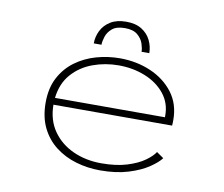

<svg xmlns="http://www.w3.org/2000/svg" viewBox="-77 -776 1029 882"><g transform="rotate(10 437.5 -335.0)"><path d="M442.5 11Q384 11 330.2 -4.8Q276.5 -20.5 234 -53Q191.5 -85.5 167 -135.2Q142.5 -185 142.5 -253Q142.5 -320 168.2 -369Q194 -418 237.2 -449.8Q280.5 -481.5 334.2 -496.8Q388 -512 444.5 -512Q521.5 -512 587.5 -483.8Q653.5 -455.5 693.8 -402.8Q734 -350 734 -275.5Q734 -270.5 733.8 -262.2Q733.5 -254 733 -249H179.5Q180 -177 215.8 -126.2Q251.5 -75.5 310.8 -48.8Q370 -22 442.5 -22Q511.5 -22 561.5 -37.5Q611.5 -53 642.5 -75.2Q673.5 -97.5 686 -117.5L719 -94.5Q703.5 -73.5 667 -48.8Q630.5 -24 574 -6.5Q517.5 11 442.5 11ZM444 -479Q381 -479 323.8 -458Q266.5 -437 227.8 -393.2Q189 -349.5 181 -281H694V-289.5Q694 -347.5 659.5 -390.2Q625 -433 568 -456Q511 -479 444 -479ZM443.5 -682.5Q487.5 -682.5 516 -664.5Q544.5 -646.5 558.2 -618Q572 -589.5 572 -558.5H536Q536 -574 528.8 -596.2Q521.5 -618.5 501.2 -635.5Q481 -652.5 442.5 -652.5Q403 -652.5 383 -635.5Q363 -618.5 356 -596.2Q349 -574 349 -558.5H313Q313 -589.5 327 -618Q341 -646.5 370 -664.5Q399 -682.5 443.5 -682.5Z"/></g></svg>

Font: Trispace SemiExpanded Thin
Style: Regular
Weight: 100
Width: 6
Designer: Tyler Finck
Foundry: Etcetera Type Company
Version: Version 1.210; ttfautohint (v1.8.3)